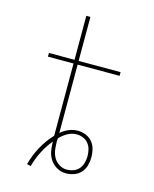

<svg xmlns="http://www.w3.org/2000/svg" viewBox="-113 -811 727 906"><g transform="rotate(15 250.0 -358.5)"><path d="M125 18 106 13Q118 -32 140.5 -73.5Q163 -115 195 -149V-502H70V-520H195V-735H215V-520H420V-502H215V-168Q232 -183 253.5 -192Q275 -201 298 -201Q317 -201 336 -193.5Q355 -186 368 -170.5Q381 -155 386 -135.5Q391 -116 391 -97Q391 -76 385.5 -56Q380 -36 366.5 -21Q353 -6 333.5 1Q314 8 293 8Q270 8 249.5 -3.5Q229 -15 216.5 -34Q204 -53 200 -75.5Q196 -98 196 -121Q171 -91 153 -55.5Q135 -20 125 18ZM293 -10Q310 -10 326 -16Q342 -22 352.5 -34.5Q363 -47 367.5 -63.5Q372 -80 372 -96Q372 -113 368 -129Q364 -145 354 -157.5Q344 -170 328.5 -176.5Q313 -183 297 -183Q273 -183 252 -171Q231 -159 215 -142Q215 -139 214.5 -135Q214 -131 214 -127Q214 -107 216.5 -87Q219 -67 228.5 -49.5Q238 -32 255.5 -21Q273 -10 293 -10Z"/></g></svg>

Font: Iosevka Curly Slab Thin
Style: Regular
Weight: 100
Monospace: yes
Designer: Belleve Invis
Foundry: Belleve Invis
Version: Version 22.1.2; ttfautohint (v1.8.4)